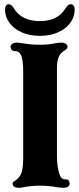

<svg xmlns="http://www.w3.org/2000/svg" viewBox="-20 -880 374 910"><path d="M40 -10Q40 -15 43.5 -18Q47 -21 55.5 -26.5Q64 -32 70 -40Q81 -53 85.5 -75Q90 -97 90 -130V-538Q90 -596 80 -618Q71 -638 50 -638H48Q40 -638 35 -644Q30 -650 30 -658Q30 -666 37.5 -672Q45 -678 60 -678Q69 -678 93 -674Q99 -673 119.5 -670.5Q140 -668 169 -668Q209 -668 237 -674Q257 -678 270 -678Q284 -678 292 -672.5Q300 -667 300 -658Q300 -653 296.5 -649Q293 -645 285 -640Q277 -635 270 -628Q250 -608 250 -558V-140Q250 -95 260 -60Q265 -44 271.5 -37Q278 -30 290 -30H292Q301 -30 305.5 -24.5Q310 -19 310 -10Q310 -1 302.5 4.5Q295 10 280 10Q272 10 263 9Q254 8 248 7Q211 0 169 0Q129 0 94 7Q81 10 70 10Q40 10 40 -10ZM4 -834Q4 -846 8.5 -853Q13 -860 21 -860Q34 -860 46 -840Q83 -780 169 -780Q254 -780 290 -840Q302 -860 316 -860Q324 -860 329 -853Q334 -846 334 -834Q334 -800 313 -771.5Q292 -743 254.5 -726.5Q217 -710 169 -710Q121 -710 83.5 -726.5Q46 -743 25 -771.5Q4 -800 4 -834Z"/></svg>

Font: Raigarh
Style: Bold
Weight: 700
Designer: jaikishan Patel
Foundry: MagicType
Version: Version 1.000